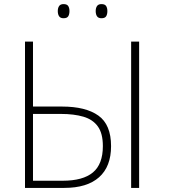

<svg xmlns="http://www.w3.org/2000/svg" viewBox="-20 -917 826 937"><path d="M102 0V-714H141V-397H283Q398 -397 460 -353Q522 -309 522 -204Q522 -104 463.5 -52Q405 0 294 0ZM620 0V-714H659V0ZM286 -35Q385 -35 433.5 -75.5Q482 -116 482 -204Q482 -266 457.5 -300Q433 -334 387 -347.5Q341 -361 277 -361H141V-35ZM262 -863Q262 -878 268.5 -887.5Q275 -897 290 -897Q307 -897 313 -887.5Q319 -878 319 -863Q319 -847 313 -837.5Q307 -828 290 -828Q275 -828 268.5 -837.5Q262 -847 262 -863ZM447 -863Q447 -878 453.5 -887.5Q460 -897 475 -897Q492 -897 498 -887.5Q504 -878 504 -863Q504 -847 498 -837.5Q492 -828 475 -828Q460 -828 453.5 -837.5Q447 -847 447 -863Z"/></svg>

Font: Noto Sans ExtraLight
Style: Regular
Weight: 200
Designer: Monotype Design Team
Foundry: Monotype Imaging Inc.
Version: Version 2.007